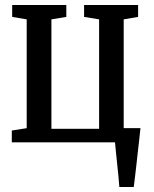

<svg xmlns="http://www.w3.org/2000/svg" viewBox="-20 -573 618 773"><path d="M460.5 180Q459 159.5 456.8 136.5Q454.5 113.5 452 89.8Q449.5 66 447.2 43Q445 20 443 0H27.5V-47.5L87.5 -57V-495L29 -505V-553H247V-505L187 -495V-54.5H379V-495L318.5 -505V-553H536V-505L478 -495V-57H545.5Q543.5 -37 540.8 -13.2Q538 10.5 535.2 36.2Q532.5 62 529.5 87.5Q526.5 113 523.8 136.8Q521 160.5 518.5 180Z"/></svg>

Font: Merriweather 24pt SemiCondensed
Style: Regular
Weight: 400
Width: 4
Designer: Eben Sorkin
Foundry: Eben Sorkin
Version: Version 2.100